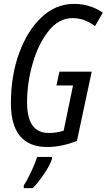

<svg xmlns="http://www.w3.org/2000/svg" viewBox="-20 -745 548 986"><path d="M375 -21 451 -377H285L270 -306H355L307 -74Q271 -62 230 -62Q119 -62 119 -219Q119 -320 148 -420Q177 -520 229.5 -586Q282 -652 353 -652Q414 -652 468 -611L508 -680Q480 -700 442 -712.5Q404 -725 360 -725Q266 -725 193 -656Q120 -587 78 -471.5Q36 -356 36 -215Q36 10 223 10Q294 10 375 -21ZM148 221Q174 196 205.5 149.5Q237 103 247 71V61H171Q161 93 140 137.5Q119 182 102 207V221Z"/></svg>

Font: Noto Sans Display Condensed
Style: Italic
Weight: 400
Width: 3
Designer: Monotype Design team
Foundry: Monotype Imaging Inc.
Version: 1.000